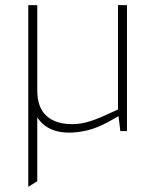

<svg xmlns="http://www.w3.org/2000/svg" viewBox="-20 -510 604 747"><path d="M90 217V-490H125V-158Q125 -92 160.5 -59.5Q196 -27 260 -27Q291 -27 321 -35.5Q351 -44 386 -60L439 -84V-490H474V0H448L440 -69L450 -63L400 -35Q360 -13 322 -3.5Q284 6 249 6Q199 6 165 -14.5Q131 -35 114 -74L125 -85V195Z"/></svg>

Font: REM Medium Thin
Style: Regular
Weight: 250
Version: Version 1.005;gftools[0.9.28]